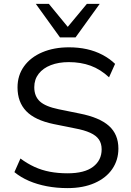

<svg xmlns="http://www.w3.org/2000/svg" viewBox="-20 -957 675 986"><path d="M327 9Q271 9 221 -0.5Q171 -10 129 -28Q87 -46 54 -73L85 -143Q120 -117 157 -100Q194 -83 236 -75Q278 -67 327 -67Q414 -67 458 -100.5Q502 -134 502 -190Q502 -220 488 -240.5Q474 -261 443.5 -275Q413 -289 364 -298L255 -320Q159 -340 114.5 -386.5Q70 -433 70 -508Q70 -570 103.5 -616.5Q137 -663 197 -688.5Q257 -714 334 -714Q383 -714 426 -704.5Q469 -695 506 -675.5Q543 -656 571 -629L540 -560Q496 -601 445.5 -619.5Q395 -638 333 -638Q281 -638 241 -622.5Q201 -607 178.5 -578Q156 -549 156 -509Q156 -463 184.5 -436.5Q213 -410 281 -396L389 -374Q491 -354 539.5 -310.5Q588 -267 588 -194Q588 -135 556.5 -89Q525 -43 466 -17Q407 9 327 9ZM288 -765 164 -937H231L328 -819L426 -937H492L368 -765Z"/></svg>

Font: Nunito Sans 10pt
Style: Regular
Weight: 400
Designer: Vernon Adams
Foundry: Vernon Adams
Version: Version 3.101;gftools[0.9.27]